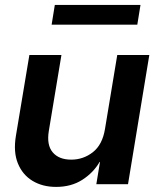

<svg xmlns="http://www.w3.org/2000/svg" viewBox="-20 -735 627 766"><path d="M398.9 -220.7 447.8 -515.6H575.7L490.7 0H364.3L378.9 -88.9H377.4Q352.5 -45.9 308.3 -17.6Q264.2 10.7 203.6 10.7Q149.9 10.7 109.9 -13.4Q69.8 -37.6 51.3 -83.3Q32.7 -128.9 43.5 -193.4L97.2 -515.6H225.1L174.8 -212.9Q165.5 -156.7 190.2 -127.4Q214.8 -98.1 264.2 -98.1Q312.5 -98.1 350.6 -127.9Q388.7 -157.7 398.9 -220.7ZM540.5 -715.3 527.8 -636.7H186L198.7 -715.3Z"/></svg>

Font: Inter Display Semi Bold
Style: Italic
Weight: 600
Italic angle: -9.39999°
Designer: Rasmus Andersson
Foundry: rsms
Version: Version 4.000;git-4fc901f